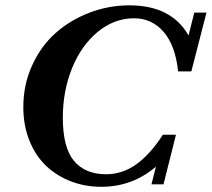

<svg xmlns="http://www.w3.org/2000/svg" viewBox="-20 -699 806 731"><path d="M365.2 12.2Q304.2 12.2 250.5 -8.3Q196.8 -28.8 156.2 -66.9Q115.7 -105 92.3 -162.8Q68.8 -220.7 68.8 -291.5Q68.8 -376.5 102.3 -450Q135.7 -523.4 191.4 -573Q247.1 -622.6 320.3 -650.6Q393.6 -678.7 472.7 -678.7Q632.3 -678.7 697.8 -564L719.7 -650.9H766.1L708.5 -427.2H658.2Q647.5 -526.9 602.5 -578.1Q557.6 -629.4 490.7 -629.4Q414.6 -629.4 351.8 -577.4Q289.1 -525.4 254.2 -439Q219.2 -352.5 219.2 -251Q219.2 -137.2 261.7 -86.4Q304.2 -35.6 383.8 -35.6Q446.3 -35.6 499.3 -73.7Q552.2 -111.8 600.1 -186H649.9L602.5 2.9H556.6L573.7 -64.5Q484.4 12.2 365.2 12.2Z"/></svg>

Font: Elstob 6pt
Style: Italic
Weight: 700
Italic angle: -20°
Designer: Peter S. Baker
Version: Version 1.015